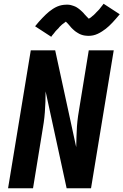

<svg xmlns="http://www.w3.org/2000/svg" viewBox="-20 -1003 658 1023"><path d="M23 0 144 -735H274L386 -219Q387 -247 387.5 -274.5Q388 -302 390 -329.5Q392 -357 396 -385Q400 -413 405 -441L453 -735H586L465 0H335L223 -516Q223 -488 222 -460.5Q221 -433 219 -405.5Q217 -378 213 -350Q209 -322 204 -294L156 0ZM253 -807 167 -863Q177 -876 187 -887Q197 -898 206 -907.5Q215 -917 224 -925.5Q233 -934 241.5 -941Q250 -948 261.5 -955.5Q273 -963 284.5 -968Q296 -973 308.5 -975.5Q321 -978 333 -978Q338 -978 343 -978Q348 -978 353 -977Q358 -976 362.5 -974.5Q367 -973 372 -971.5Q377 -970 381 -968Q385 -966 388.5 -964Q392 -962 396 -959Q400 -956 404 -953Q408 -950 411.5 -946.5Q415 -943 418.5 -940Q422 -937 424.5 -934Q427 -931 429.5 -928Q432 -925 436.5 -920.5Q441 -916 444 -912.5Q447 -909 450.5 -906Q454 -903 453 -902Q453 -901 452.5 -901Q452 -901 451 -901H450Q450 -902 454 -904Q458 -906 461 -908Q464 -910 467.5 -913Q471 -916 472.5 -917.5Q474 -919 476.5 -920.5Q479 -922 480.5 -924Q482 -926 484.5 -928Q487 -930 489 -932.5Q491 -935 493.5 -937.5Q496 -940 498.5 -942.5Q501 -945 504 -948Q507 -951 509.5 -954Q512 -957 514.5 -960.5Q517 -964 520 -967.5Q523 -971 526 -975Q529 -979 532 -983L618 -927Q607 -914 597.5 -903Q588 -892 579 -882.5Q570 -873 561 -864.5Q552 -856 543.5 -849.5Q535 -843 523.5 -835.5Q512 -828 500 -822.5Q488 -817 476 -814.5Q464 -812 452 -812Q447 -812 442 -812.5Q437 -813 432 -813.5Q427 -814 422 -815.5Q417 -817 412.5 -818.5Q408 -820 404 -822Q400 -824 396 -826.5Q392 -829 388 -831.5Q384 -834 380 -837Q376 -840 372.5 -843.5Q369 -847 365.5 -850Q362 -853 359.5 -856Q357 -859 354.5 -862Q352 -865 348 -869.5Q344 -874 341 -877.5Q338 -881 334.5 -884Q331 -887 331 -889H334L330 -887Q326 -884 323.5 -882Q321 -880 317.5 -877.5Q314 -875 312 -873.5Q310 -872 308 -870Q306 -868 304 -866Q302 -864 299.5 -862Q297 -860 295.5 -857.5Q294 -855 291.5 -852.5Q289 -850 286.5 -847.5Q284 -845 281 -842Q278 -839 275.5 -836Q273 -833 270.5 -829.5Q268 -826 265 -822.5Q262 -819 258.5 -815Q255 -811 253 -807Z"/></svg>

Font: Iosevka Extrabold Extended
Style: Italic
Weight: 800
Width: 7
Italic angle: -9°
Monospace: yes
Designer: Belleve Invis
Foundry: Belleve Invis
Version: Version 32.5.0; ttfautohint (v1.8.4)